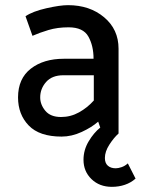

<svg xmlns="http://www.w3.org/2000/svg" viewBox="-20 -518 548 745"><path d="M79 -455Q107 -474 160 -486Q213 -498 244 -498Q328 -498 384 -451Q440 -404 440 -329V0Q422 16 404.5 43Q387 70 387 95Q387 115 398.5 125Q410 135 429 135Q439 135 452 130.5Q465 126 476 116L506 175Q488 191 464.5 199Q441 207 414 207Q366 207 335 177Q304 147 304 102Q304 64 324 30.5Q344 -3 369 -23L361 -46Q336 -24 297 -6Q258 12 219 12Q133 12 91.5 -31Q50 -74 50 -140Q50 -213 99.5 -251.5Q149 -290 228 -290H343Q343 -340 323 -376Q303 -412 246 -412Q203 -412 168 -401.5Q133 -391 106 -379ZM136 -140Q136 -112 156 -88Q176 -64 217 -64Q254 -64 286.5 -82Q319 -100 344 -128V-226H226Q182 -226 159 -200Q136 -174 136 -140Z"/></svg>

Font: Palanquin Medium
Style: Regular
Weight: 500
Designer: Pria Ravichandran
Version: Version 1.0.4